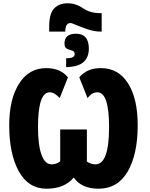

<svg xmlns="http://www.w3.org/2000/svg" viewBox="-20 -1137 912 1167"><path d="M377 -945Q377 -997 408 -997Q416 -997 446 -984Q476 -971 515.5 -958Q555 -945 592 -945H598V-1057H588Q528 -1057 484.5 -1087Q441 -1117 391 -1117Q339 -1117 309 -1085.5Q279 -1054 279 -975V-945ZM520 -841Q520 -932 442 -932Q372 -932 372 -873Q372 -847 387.5 -840.5Q403 -834 418.5 -829.5Q434 -825 434 -807Q434 -797 423 -790Q412 -783 382 -783V-729Q457 -731 488.5 -760.5Q520 -790 520 -841ZM428 -58Q476 10 578 10Q696 10 756.5 -95Q817 -200 817 -376Q817 -537 758.5 -630Q700 -723 593 -723Q508 -723 462 -667L512 -541Q539 -576 572 -576Q643 -576 643 -365Q643 -138 560 -138Q533 -138 508 -155V-350H346V-156Q322 -138 294 -138Q253 -138 232 -197Q211 -256 211 -365Q211 -576 282 -576Q311 -576 343 -541L393 -667Q347 -723 261 -723Q155 -723 95.5 -628Q36 -533 36 -376Q36 -201 94.5 -95.5Q153 10 263 10Q372 10 428 -58Z"/></svg>

Font: Noto Sans Display Condensed Black
Style: Regular
Weight: 900
Width: 3
Designer: Monotype Design team
Foundry: Monotype Imaging Inc.
Version: 1.000